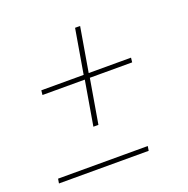

<svg xmlns="http://www.w3.org/2000/svg" viewBox="-100 -620 701 716"><g transform="rotate(-20 250.0 -262.5)"><path d="M229 -155H209L239 -331H71L73 -349H241L271 -525H291L261 -349H429L427 -331H259ZM16 0 19 -18H375L372 0Z"/></g></svg>

Font: Iosevka Thin
Style: Italic
Weight: 100
Italic angle: -9°
Monospace: yes
Designer: Belleve Invis
Foundry: Belleve Invis
Version: Version 32.5.0; ttfautohint (v1.8.4)